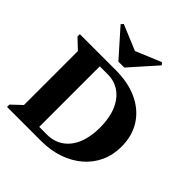

<svg xmlns="http://www.w3.org/2000/svg" viewBox="-247 -1117 1287 1287"><g transform="rotate(45 396.5 -473.5)"><path d="M207.4 0V-58H346Q414.2 -58 463.5 -92.6Q512.8 -127.2 539.3 -190.9Q565.8 -254.6 565.8 -342.2Q565.8 -431.6 539.2 -496.3Q512.6 -561 463.7 -596.5Q414.8 -632 348 -632H207.4V-690H366.8Q486.4 -690 574.1 -648.7Q661.8 -607.4 709.9 -532Q758 -456.6 758 -353.8Q758 -275.6 728.2 -210.9Q698.4 -146.2 643.8 -99.1Q589.2 -52 514.1 -26Q439 0 349.2 0ZM26.8 0V-22.4L97.8 -89.4V-600.6L26.8 -667.6V-690H273.8V0ZM187 -946.6 373.8 -868.8H361.8L548.6 -946.6L563 -930.6L395.8 -742.4H339.8L172.6 -930.6Z"/></g></svg>

Font: Platypi Light
Style: Regular
Weight: 300
Designer: David Sargent
Foundry: Bolt Cutter Type
Version: Version 1.200